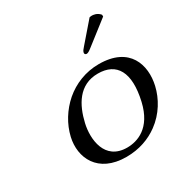

<svg xmlns="http://www.w3.org/2000/svg" viewBox="-169 -869 982 1018"><g transform="rotate(-30 321.5 -360.5)"><path d="M516.3 -729 413.2 -610C402.2 -597.2 398 -593.2 395.4 -582C393.8 -575 399.4 -569 406.4 -569C413.4 -569 422.3 -573 440.8 -588L580.9 -697L580.5 -708C562.5 -730 537.2 -731 530.8 -731C525.8 -731 519.5 -730 516.3 -729ZM113.1 -230C86.8 -116 141.7 10 316.7 10C395.7 10 461.5 -15 512 -52C579.3 -101 619.7 -172 635.4 -240C662.2 -356 622.1 -490 434.1 -490C353.1 -490 280.2 -460 224.1 -412C169 -364 129.3 -300 113.1 -230ZM404.7 -449C518.7 -449 568.7 -367 530.9 -203C497.9 -60 407.2 -31 344.2 -31C207.2 -31 194.6 -167 214.9 -255C237.7 -354 288.6 -449 404.7 -449Z"/></g></svg>

Font: Linux Libertine Mono O
Style: Mono Oblique
Weight: 400
Italic angle: -13°
Designer: Philipp H. Poll
Foundry: Philipp H. Poll
Version: Version 5.1.7